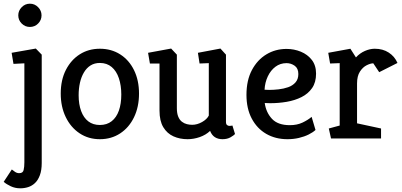

<svg xmlns="http://www.w3.org/2000/svg" viewBox="-47 -750 2176 1040"><path d="M63 270Q35 270 11.5 259Q-12 248 -27 235L17 168Q24 174 34.5 181Q45 188 57 188Q77 188 81 171Q85 154 85 129V-407L26 -404L16 -464L147 -487L179 -454V133Q179 172 169 199Q159 226 142.5 241.5Q126 257 105.5 263.5Q85 270 63 270ZM115 -604Q89 -604 70.5 -622.5Q52 -641 52 -667Q52 -692 70.5 -711Q89 -730 115 -730Q141 -730 159.5 -711Q178 -692 178 -667Q178 -641 159.5 -622.5Q141 -604 115 -604Z M494 4Q432 4 384 -28Q336 -60 309 -116Q282 -172 282 -243Q282 -317 310 -371.5Q338 -426 385.5 -456Q433 -486 494 -486Q556 -486 604 -455.5Q652 -425 679 -370Q706 -315 706 -243Q706 -171 679 -115Q652 -59 604 -27.5Q556 4 494 4ZM494 -73Q532 -73 558 -93.5Q584 -114 597 -151Q610 -188 610 -238Q610 -287 597 -326Q584 -365 558 -387Q532 -409 494 -409Q465 -409 443.5 -395.5Q422 -382 407.5 -357.5Q393 -333 386 -301.5Q379 -270 379 -234Q379 -185 392.5 -148.5Q406 -112 431.5 -92.5Q457 -73 494 -73Z M969 4Q927 4 892.5 -11.5Q858 -27 837.5 -61Q817 -95 817 -151V-406H765L755 -464L880 -487L911 -454V-164Q911 -136 918.5 -118Q926 -100 938.5 -90.5Q951 -81 965.5 -77.5Q980 -74 994 -74Q1021 -74 1047.5 -89Q1074 -104 1084 -124V-408L1034 -406L1025 -464L1147 -487L1177 -454V-90Q1177 -77 1183 -72.5Q1189 -68 1196 -68Q1202 -68 1206.5 -69Q1211 -70 1212 -70L1226 -24Q1220 -17 1202 -6.5Q1184 4 1158 4Q1134 4 1117 -7Q1100 -18 1091 -41Q1068 -19 1035 -7.5Q1002 4 969 4Z M1510 4Q1445 4 1395 -25Q1345 -54 1316.5 -108Q1288 -162 1288 -236Q1288 -315 1317.5 -370.5Q1347 -426 1396 -455.5Q1445 -485 1505 -485Q1546 -485 1582.5 -470Q1619 -455 1642 -425.5Q1665 -396 1665 -351Q1665 -304 1643.5 -273Q1622 -242 1586 -224Q1550 -206 1506 -198.5Q1462 -191 1417 -191L1387 -192Q1394 -141 1426 -106.5Q1458 -72 1523 -72Q1562 -72 1591.5 -86Q1621 -100 1641 -117L1662 -46Q1648 -33 1625 -21.5Q1602 -10 1572.5 -3Q1543 4 1510 4ZM1386 -264 1411 -263Q1434 -263 1461.5 -266Q1489 -269 1513.5 -277.5Q1538 -286 1553.5 -303.5Q1569 -321 1569 -349Q1569 -380 1549 -394Q1529 -408 1505 -408Q1471 -408 1445 -388.5Q1419 -369 1403.5 -336Q1388 -303 1386 -264Z M1746 0 1734 -54 1793 -70V-408L1741 -406L1731 -464L1851 -486L1881 -439Q1902 -462 1929.5 -474Q1957 -486 1983 -486Q2027 -486 2059 -465Q2091 -444 2106 -409L2007 -359L1975 -407Q1960 -407 1939 -396.5Q1918 -386 1902.5 -362Q1887 -338 1887 -298V-82L2017 -54V0Z"/></svg>

Font: Kreon Light
Style: Regular
Weight: 400
Version: Version 2.002